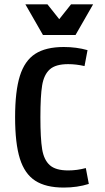

<svg xmlns="http://www.w3.org/2000/svg" viewBox="-20 -846 478 875"><path d="M48.8 -311.5Q48.8 -430.7 70.6 -500Q92.3 -569.3 140.5 -600.6Q188.7 -631.8 270.5 -631.8Q328.4 -631.8 378.9 -617.5L365.2 -544.9Q327 -553.7 290.5 -553.7Q233.5 -553.7 206.8 -529.7Q180.1 -505.6 172.1 -457.1Q164.1 -408.7 164.1 -311.8Q164.1 -214.8 172.1 -166Q180.1 -117.2 206.9 -93.3Q233.7 -69.3 290.9 -69.3Q331.1 -69.3 371.1 -80.1L384.8 -7.8Q332.3 8.8 270.5 8.8Q188.7 8.8 140.5 -22.5Q92.3 -53.7 70.6 -123Q48.8 -192.4 48.8 -311.5ZM95.7 -826.2H196.3L283.2 -716.8H216.8L303.7 -826.2H404.3L324.2 -686.5H175.8Z"/></svg>

Font: Sudo Var
Style: Regular
Weight: 400
Monospace: yes
Designer: Jens Kutilek
Foundry: Jens Kutilek
Version: Version 0.065;FEAKit 1.0